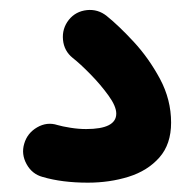

<svg xmlns="http://www.w3.org/2000/svg" viewBox="-20 -76 395 395"><path d="M121.6 -35.2Q135.7 -52.7 158.7 -55.2Q181.6 -57.6 199.7 -43Q224.1 -23.4 255.1 10Q286.1 43.5 309.1 86.2Q332 128.9 332 176.3Q332 220.7 307.9 248Q283.7 275.4 244.6 287.6Q205.6 299.8 160.6 299.8Q107.9 299.8 67.9 288.1Q45.9 282.2 34.7 261.7Q23.4 241.2 29.8 219.7Q36.1 197.8 56.4 186Q76.7 174.3 98.1 181.2Q107.9 184.1 124.8 186.8Q141.6 189.5 157.2 189.5Q219.2 189.5 219.2 157.7Q219.2 142.6 203.1 120.4Q187 98.1 166 76.7Q145 55.2 129.4 43Q111.8 28.8 109.6 5.9Q107.4 -17.1 121.6 -35.2Z"/></svg>

Font: Mikhak SemiBold
Style: Regular
Weight: 600
Designer: Amin Abedi
Version: Version 3.3